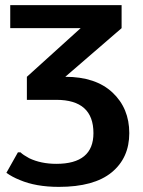

<svg xmlns="http://www.w3.org/2000/svg" viewBox="-20 -720 560 750"><path d="M210 10Q120 10 57 -17Q27 -29 5 -45L50 -125H60Q70 -115 94 -102Q140 -80 200 -80Q345 -80 345 -200Q345 -330 200 -330H85V-420L295 -610H20V-700H455V-610L235 -420Q354 -420 419.5 -358.5Q485 -297 485 -200Q485 -103 416 -46.5Q347 10 210 10Z"/></svg>

Font: Scada
Style: Bold
Weight: 700
Designer: Jovanny Lemonad
Foundry: Jovanny Lemonad
Version: Version 4.100;PS 004.100;hotconv 1.0.88;makeotf.lib2.5.64775